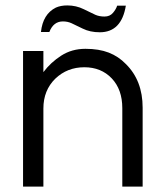

<svg xmlns="http://www.w3.org/2000/svg" viewBox="-20 -688 606 708"><path d="M140 -500V-422Q167 -458 206 -483Q245 -508 295 -508Q345 -508 381 -494Q417 -480 444 -452Q506 -391 506 -291V0H431V-289Q431 -358 392 -399Q353 -440 291 -440Q228 -440 184 -398Q140 -355 140 -288V0H65V-500ZM212 -609Q177 -609 162 -570H131Q138 -636 186 -660Q204 -668 228 -668Q261 -668 289 -654Q317 -640 331.5 -633.5Q346 -627 365.5 -627Q385 -627 396.5 -640.5Q408 -654 412 -667H444Q428 -569 348 -569Q312 -569 285 -582.5Q258 -596 243.5 -602.5Q229 -609 212 -609Z"/></svg>

Font: Questrial
Style: Regular
Weight: 400
Designer: Joe Prince
Foundry: Joe Prince
Version: Version 1.002